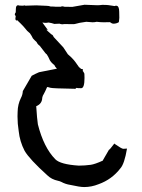

<svg xmlns="http://www.w3.org/2000/svg" viewBox="-20 -545 585 792"><path d="M327.1 226.6Q309.6 226.6 270.5 217.8Q250 214.8 232.4 205.1Q226.1 202.1 219.2 200.7Q192.9 195.3 175.3 178.2Q101.6 111.8 81.5 77.1Q61.5 38.6 57.1 -4.4Q52.2 -34.7 52.2 -64.5L52.7 -83.5Q53.2 -114.7 66.4 -141.1Q73.2 -153.3 74.2 -169.4L110.8 -232.4Q126 -240.7 141.1 -247.1L214.8 -261.7Q207 -269.5 204.1 -276.9Q193.4 -284.2 186 -295.9Q179.2 -311.5 172.9 -320.8Q171.4 -321.3 167 -326.2L144 -356Q135.3 -361.8 130.9 -371.6Q124 -377.4 115.7 -386.7Q111.3 -396.5 103.5 -407.7Q98.1 -411.6 92.8 -417Q74.7 -439.5 61.5 -451.7Q58.6 -453.1 52.7 -460.9L48.3 -460.4Q43.5 -460.9 43.5 -468.8Q43.5 -472.7 44.9 -479Q41 -482.4 41 -485.4Q41 -489.3 44.9 -494.1L45.4 -507.8Q45.4 -523.4 54.7 -523.4Q57.1 -523.4 60.5 -522L75.7 -521.5Q78.1 -522.9 80.1 -522.9Q82 -522.9 84 -521.5L129.4 -522.9L172.9 -521Q181.2 -521 189 -518.1Q204.6 -518.1 210 -517.1H231Q234.4 -519 236.3 -519Q240.2 -519 245.6 -517.1L278.3 -516.6L328.6 -525.4L381.3 -523.4Q391.6 -523.4 401.4 -524.9Q420.4 -524.9 426.8 -523.9L452.6 -520Q456.1 -521.5 459 -521.5Q471.7 -521.5 471.7 -496.6L472.2 -471.7Q472.2 -467.8 471.4 -463.1Q470.7 -458.5 470.2 -453.6Q460.4 -447.3 448.2 -447.3Q441.4 -447.3 433.6 -453.6Q422.4 -453.1 407.7 -453.1Q394.5 -453.1 378.9 -455.1Q371.1 -453.1 361.8 -453.1L335.9 -455.1Q305.2 -451.2 288.1 -445.8Q286.6 -445.3 281.7 -445.3Q274.4 -445.8 245.1 -445.8Q241.7 -444.8 237.8 -444.8Q231.9 -444.8 225.1 -447.3Q215.8 -446.3 204.1 -446.3Q193.4 -450.2 180.2 -452.1Q173.8 -450.7 166 -450.7L154.8 -452.1L179.7 -418Q174.3 -423.3 172.9 -423.3Q172.4 -423.3 172.4 -422.9L173.3 -419.9L191.9 -403.3Q198.2 -401.4 201.2 -392.6L241.2 -349.6L259.8 -321.3Q266.6 -314.5 274.4 -308.1Q287.6 -294.4 291 -289.1L306.2 -267.6Q312.5 -264.6 313.5 -260.7L321.3 -260.3L321.8 -251Q323.7 -251 328.1 -241.2L328.6 -223.6Q328.6 -181.2 314.9 -181.2Q297.4 -181.2 295.4 -182.6L291 -178.7Q194.8 -180.2 187 -183.1Q179.2 -186 174.3 -186Q166.5 -167.5 160.6 -157.2Q155.8 -150.4 154.3 -142.1Q153.8 -116.7 129.4 -106.9Q132.8 -53.7 136.2 -32.2Q160.2 63 208 111.8Q229 133.3 304.7 138.2Q329.6 138.2 354.5 134.8Q371.6 132.3 403.8 117.7Q404.8 115.2 406.2 113Q407.7 110.8 429.2 73.2Q432.1 73.2 452.6 45.9L452.1 47.9Q481.9 68.8 488.3 68.8Q491.7 68.8 495.4 68.4Q499 67.9 503.9 67.9Q493.2 131.3 476.6 149.4Q441.4 195.3 386.7 214.8Q357.4 226.6 327.1 226.6Z"/></svg>

Font: Kurland
Style: Regular
Weight: 400
Designer: GGBot
Version: 0.22